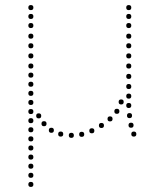

<svg xmlns="http://www.w3.org/2000/svg" viewBox="-20 -540 618 759"><path d="M489 -289Q499 -289 499 -279Q499 -269 489 -269Q479 -269 479 -279Q479 -289 489 -289ZM489 -329Q499 -329 499 -319Q499 -309 489 -309Q479 -309 479 -319Q479 -329 489 -329ZM489 -369Q499 -369 499 -359Q499 -349 489 -349Q479 -349 479 -359Q479 -369 489 -369ZM489 -407Q499 -407 499 -397Q499 -387 489 -387Q479 -387 479 -397Q479 -407 489 -407ZM489 -449Q499 -449 499 -439Q499 -429 489 -429Q479 -429 479 -439Q479 -449 489 -449ZM489 -485Q499 -485 499 -475Q499 -465 489 -465Q479 -465 479 -475Q479 -485 489 -485ZM489 -520Q499 -520 499 -510Q499 -500 489 -500Q479 -500 479 -510Q479 -520 489 -520ZM509 -20Q519 -20 519 -10Q519 0 509 0Q499 0 499 -10Q499 -20 509 -20ZM489 -133Q499 -133 499 -123Q499 -113 489 -113Q479 -113 479 -123Q479 -133 489 -133ZM489 -170Q499 -170 499 -160Q499 -150 489 -150Q479 -150 479 -160Q479 -170 489 -170ZM489 -208Q499 -208 499 -198Q499 -188 489 -188Q479 -188 479 -198Q479 -208 489 -208ZM489 -248Q499 -248 499 -238Q499 -228 489 -228Q479 -228 479 -238Q479 -248 489 -248ZM492 -93Q502 -93 502 -83Q502 -73 492 -73Q482 -73 482 -83Q482 -93 492 -93ZM498 -55Q508 -55 508 -45Q508 -35 498 -35Q488 -35 488 -45Q488 -55 498 -55ZM102 -289Q112 -289 112 -279Q112 -269 102 -269Q92 -269 92 -279Q92 -289 102 -289ZM102 -329Q112 -329 112 -319Q112 -309 102 -309Q92 -309 92 -319Q92 -329 102 -329ZM102 -369Q112 -369 112 -359Q112 -349 102 -349Q92 -349 92 -359Q92 -369 102 -369ZM102 -407Q112 -407 112 -397Q112 -387 102 -387Q92 -387 92 -397Q92 -407 102 -407ZM102 -449Q112 -449 112 -439Q112 -429 102 -429Q92 -429 92 -439Q92 -449 102 -449ZM102 -485Q112 -485 112 -475Q112 -465 102 -465Q92 -465 92 -475Q92 -485 102 -485ZM102 -520Q112 -520 112 -510Q112 -500 102 -500Q92 -500 92 -510Q92 -520 102 -520ZM133 -92Q143 -92 143 -82Q143 -72 133 -72Q123 -72 123 -82Q123 -92 133 -92ZM459 -147Q469 -147 469 -137Q469 -127 459 -127Q449 -127 449 -137Q449 -147 459 -147ZM102 -253Q112 -253 112 -243Q112 -233 102 -233Q92 -233 92 -243Q92 -253 102 -253ZM102 -217Q112 -217 112 -207Q112 -197 102 -197Q92 -197 92 -207Q92 -217 102 -217ZM102 -181Q112 -181 112 -171Q112 -161 102 -161Q92 -161 92 -171Q92 -181 102 -181ZM102 -145Q112 -145 112 -135Q112 -125 102 -125Q92 -125 92 -135Q92 -145 102 -145ZM102 -109Q112 -109 112 -99Q112 -89 102 -89Q92 -89 92 -99Q92 -109 102 -109ZM102 -73Q112 -73 112 -63Q112 -53 102 -53Q92 -53 92 -63Q92 -73 102 -73ZM102 -37Q112 -37 112 -27Q112 -17 102 -17Q92 -17 92 -27Q92 -37 102 -37ZM102 -1Q112 -1 112 9Q112 19 102 19Q92 19 92 9Q92 -1 102 -1ZM102 35Q112 35 112 45Q112 55 102 55Q92 55 92 45Q92 35 102 35ZM102 71Q112 71 112 81Q112 91 102 91Q92 91 92 81Q92 71 102 71ZM102 107Q112 107 112 117Q112 127 102 127Q92 127 92 117Q92 107 102 107ZM102 143Q112 143 112 153Q112 163 102 163Q92 163 92 153Q92 143 102 143ZM102 179Q112 179 112 189Q112 199 102 199Q92 199 92 189Q92 179 102 179ZM154 -61Q164 -61 164 -51Q164 -41 154 -41Q144 -41 144 -51Q144 -61 154 -61ZM183 -35Q193 -35 193 -25Q193 -15 183 -15Q173 -15 173 -25Q173 -35 183 -35ZM220 -20Q230 -20 230 -10Q230 0 220 0Q210 0 210 -10Q210 -20 220 -20ZM262 -15Q272 -15 272 -5Q272 5 262 5Q252 5 252 -5Q252 -15 262 -15ZM303 -19Q313 -19 313 -9Q313 1 303 1Q293 1 293 -9Q293 -19 303 -19ZM343 -33Q353 -33 353 -23Q353 -13 343 -13Q333 -13 333 -23Q333 -33 343 -33ZM381 -54Q391 -54 391 -44Q391 -34 381 -34Q371 -34 371 -44Q371 -54 381 -54ZM415 -80Q425 -80 425 -70Q425 -60 415 -60Q405 -60 405 -70Q405 -80 415 -80ZM442 -110Q452 -110 452 -100Q452 -90 442 -90Q432 -90 432 -100Q432 -110 442 -110Z"/></svg>

Font: Raleway Dots 
Style: Regular
Weight: 400
Version: Version 1.000